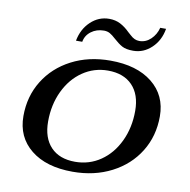

<svg xmlns="http://www.w3.org/2000/svg" viewBox="-78 -757 835 844"><g transform="rotate(10 339.5 -335.0)"><path d="M45 -194Q45 -282 88 -351.5Q131 -421 207 -460.5Q283 -500 380 -500Q498 -500 567 -445Q636 -390 636 -296Q636 -208 593 -138.5Q550 -69 473.5 -29.5Q397 10 300 10Q182 10 113.5 -45Q45 -100 45 -194ZM525 -301Q525 -374 486 -414.5Q447 -455 377 -455Q315 -455 264.5 -420.5Q214 -386 185 -325Q156 -264 156 -189Q156 -116 194.5 -75.5Q233 -35 303 -35Q366 -35 416.5 -69.5Q467 -104 496 -165Q525 -226 525 -301ZM343 -680Q371 -680 393 -668.5Q415 -657 435 -637Q438 -635 448 -625.5Q458 -616 468 -611.5Q478 -607 489 -607Q518 -607 540 -628Q562 -649 570 -680H596Q587 -627 551.5 -593.5Q516 -560 470 -560Q438 -560 420.5 -569.5Q403 -579 381 -599Q367 -612 355.5 -618.5Q344 -625 329 -625Q296 -625 272 -607Q248 -589 243 -560H215Q225 -613 260.5 -646.5Q296 -680 343 -680Z"/></g></svg>

Font: Fahkwang Medium
Style: Italic
Weight: 500
Italic angle: -10°
Version: Version 1.000; ttfautohint (v1.6)